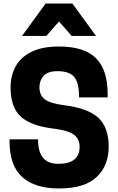

<svg xmlns="http://www.w3.org/2000/svg" viewBox="-20 -1057 671 1090"><path d="M491 -853ZM525 -853H387L315 -935L243 -853H105L239 -1037H391ZM315 13Q178 13 106 -52Q34 -117 34 -257V-266H196Q196 -194 225 -160.5Q254 -127 311 -127Q432 -127 432 -224Q432 -268 400 -292Q368 -316 290 -326Q158 -341 99 -394Q40 -447 40 -561Q40 -626 68 -678.5Q96 -731 157 -762Q218 -793 315 -793Q458 -793 524.5 -727Q591 -661 591 -525V-504H429Q429 -588 401 -620.5Q373 -653 307 -653Q251 -653 227.5 -626.5Q204 -600 204 -562Q204 -516 234.5 -493Q265 -470 341 -460Q480 -443 538.5 -388Q597 -333 597 -224Q597 -116 528 -51.5Q459 13 315 13Z"/></svg>

Font: Tanohe Sans
Style: Bold
Weight: 700
Designer: Village Type and Design LLC & Cristiano Sobral
Foundry: Cooper Hewitt Smithsonian Design Museum
Version: Version 1.00;September 29, 2021;FontCreator 13.0.0.2655 64-b